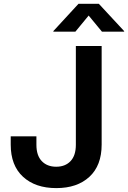

<svg xmlns="http://www.w3.org/2000/svg" viewBox="-20 -966 664 996"><path d="M272 9.8Q163.6 9.8 99.6 -48.8Q35.6 -107.4 35.6 -215.8V-258.8H168.9V-214.8Q168.9 -159.2 196.8 -130.1Q224.6 -101.1 271.5 -101.1Q318.4 -101.1 345.9 -130.1Q373.5 -159.2 373.5 -214.8V-727.5H507.3V-215.8Q507.3 -107.4 443.8 -48.8Q380.4 9.8 272 9.8ZM371.1 -801.8H256.8V-804.7L387.2 -946.3H492.7L624 -804.7V-801.8H508.8L439.9 -885.3Z"/></svg>

Font: V-Inter
Style: SemiBold-600
Weight: 600
Designer: Rasmus Andersson
Foundry: rsms
Version: Version 4.000;git-4146feb